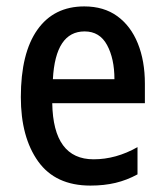

<svg xmlns="http://www.w3.org/2000/svg" viewBox="-20 -569 513 599"><path d="M243 -549Q304 -549 346 -518.5Q388 -488 410 -433.5Q432 -379 432 -308V-247H143Q146 -72 272 -72Q342 -72 409 -110V-25Q376 -7 340.5 1.5Q305 10 262 10Q153 10 99 -65.5Q45 -141 45 -266Q45 -403 96.5 -476Q148 -549 243 -549ZM244 -471Q153 -471 145 -322H337Q337 -386 314 -428.5Q291 -471 244 -471Z"/></svg>

Font: Noto Sans Georgian Condensed Medium
Style: Regular
Weight: 500
Width: 3
Designer: Monotype Design Team, Akaki Razmadze
Foundry: Google LLC
Version: Version 2.005; ttfautohint (v1.8.4.7-5d5b)